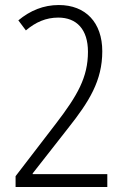

<svg xmlns="http://www.w3.org/2000/svg" viewBox="-20 -744 499 764"><path d="M407 0V-51H110V-54L251 -234C335 -340 387 -423 387 -540C387 -654 321 -724 214 -724C153 -724 100 -702 53 -663L83 -623C122 -656 163 -674 212 -674C285 -674 330 -627 330 -538C330 -436 288 -364 204 -254L42 -43V0Z"/></svg>

Font: Noto Sans Armenian Condensed Light
Style: Regular
Weight: 300
Width: 3
Designer: Monotype Design Team
Foundry: Monotype Imaging Inc.
Version: Version 2.008